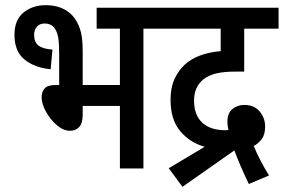

<svg xmlns="http://www.w3.org/2000/svg" viewBox="-20 -652 1098 743"><path d="M157 -632Q223 -632 261 -591Q278 -572 289 -541.5Q300 -511 300 -456V-323H444V-541H354V-622H617V-541H535V0H444V-242H300V-208Q300 -175 286.5 -160.5Q273 -146 251 -146Q225 -146 200 -167.5Q175 -189 158 -219.5Q141 -250 141 -276Q141 -296 152.5 -309.5Q164 -323 196 -323H209V-441Q209 -481 206 -502Q203 -523 195 -537Q188 -550 177 -555.5Q166 -561 153 -561Q133 -561 122.5 -548.5Q112 -536 112 -517Q112 -490 128 -476.5Q144 -463 183 -460L176 -384Q114 -390 75 -421.5Q36 -453 36 -517Q36 -575 71 -603.5Q106 -632 157 -632Z M633 -1 772 -84Q715 -100 677.5 -144.5Q640 -189 640 -266Q640 -313 655 -345.5Q670 -378 694 -401Q720 -425 756.5 -438Q793 -451 834 -454V-541H605V-622H1058V-541H925V-375H894Q847 -375 817.5 -368Q788 -361 767 -345Q750 -331 740.5 -311Q731 -291 731 -262Q731 -207 762.5 -177.5Q794 -148 853 -148Q859 -148 864 -149Q860 -166 860 -180Q860 -215 880 -230.5Q900 -246 925 -246Q964 -246 985 -220.5Q1006 -195 1006 -163Q1006 -131 993 -114Q980 -97 962 -87Q984 -33 1021 27L943 60Q927 27 912 -7.5Q897 -42 887 -70L686 71Z"/></svg>

Font: Noto Sans Condensed Medium
Style: Italic
Weight: 500
Width: 3
Italic angle: -12°
Designer: Monotype Design Team
Foundry: Monotype Imaging Inc.
Version: Version 2.013; ttfautohint (v1.8.4.7-5d5b)